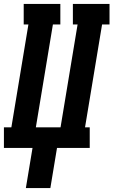

<svg xmlns="http://www.w3.org/2000/svg" viewBox="-35 -755 579 980"><path d="M97 205 131 0H-15V-105H23L110 -630H86V-735H273V-630H235L148 -105H274L361 -630H337V-735H524V-630H486L399 -105H423V0H256L222 205Z"/></svg>

Font: Iosevka Curly Slab XBdObl
Style: Regular
Weight: 800
Italic angle: -9°
Monospace: yes
Designer: Belleve Invis
Foundry: Belleve Invis
Version: Version 11.1.0; ttfautohint (v1.8.3)